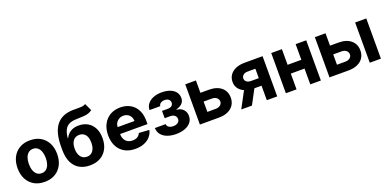

<svg xmlns="http://www.w3.org/2000/svg" viewBox="-6 -1592 4941 2447"><g transform="rotate(-20 2464.0 -368.0)"><path d="M306.8 10.7Q224.1 10.7 163.9 -24.7Q103.7 -60 71 -123.4Q38.4 -186.8 38.4 -270.6Q38.4 -355.1 71 -418.5Q103.7 -481.9 163.9 -517.2Q224.1 -552.6 306.8 -552.6Q389.6 -552.6 449.8 -517.2Q509.9 -481.9 542.6 -418.5Q575.3 -355.1 575.3 -270.6Q575.3 -186.8 542.6 -123.4Q509.9 -60 449.8 -24.7Q389.6 10.7 306.8 10.7ZM307.5 -106.5Q345.2 -106.5 370.4 -128Q395.6 -149.5 408.6 -186.8Q421.5 -224.1 421.5 -271.7Q421.5 -319.2 408.6 -356.5Q395.6 -393.8 370.4 -415.5Q345.2 -437.1 307.5 -437.1Q269.5 -437.1 243.8 -415.5Q218 -393.8 205.1 -356.5Q192.1 -319.2 192.1 -271.7Q192.1 -224.1 205.1 -186.8Q218 -149.5 243.8 -128Q269.5 -106.5 307.5 -106.5Z M1127.5 -745.7 1173.7 -647Q1150.6 -627.8 1122.5 -618.8Q1094.5 -609.7 1055.6 -606.9Q1016.7 -604 960.9 -603Q897.7 -602.3 858 -582.7Q818.2 -563.2 797.6 -521.5Q777 -479.8 770.6 -412.6H775.9Q800.4 -462.7 845 -490.1Q889.6 -517.4 955.3 -517.4Q1024.9 -517.4 1077.2 -486.9Q1129.6 -456.3 1158.7 -399.1Q1187.9 -342 1187.9 -262.1Q1187.9 -179 1155.4 -117.7Q1122.9 -56.5 1063.2 -22.9Q1003.6 10.7 921.2 10.7Q838.4 10.7 778.6 -24.1Q718.8 -58.9 686.3 -126.8Q653.8 -194.6 653.8 -293.7V-338.4Q653.8 -535.5 730.5 -630.7Q807.2 -725.9 956 -727.3Q996.4 -728 1029.1 -727.6Q1061.8 -727.3 1086.5 -730.8Q1111.2 -734.4 1127.5 -745.7ZM921.9 -106.5Q956.7 -106.5 981.7 -124.6Q1006.7 -142.8 1020.4 -176.5Q1034.1 -210.2 1034.1 -257.1Q1034.1 -303.6 1020.4 -336.1Q1006.7 -368.6 981.5 -385.7Q956.3 -402.7 921.2 -402.7Q894.9 -402.7 873.9 -393.1Q853 -383.5 838.2 -364.9Q823.5 -346.2 815.5 -319.1Q807.5 -291.9 807.5 -257.1Q807.5 -187.1 837.9 -146.8Q868.3 -106.5 921.9 -106.5Z M1536.9 10.7Q1452.8 10.7 1392.2 -23.6Q1331.7 -57.9 1299 -120.9Q1266.3 -183.9 1266.3 -270.2Q1266.3 -354.4 1299 -418Q1331.7 -481.5 1391.2 -517Q1450.6 -552.6 1530.9 -552.6Q1584.9 -552.6 1631.6 -535.3Q1678.3 -518.1 1713.2 -483.7Q1748.2 -449.2 1767.8 -397.2Q1787.3 -345.2 1787.3 -275.6V-234H1326.7V-327.8H1644.9Q1644.9 -360.4 1630.7 -385.7Q1616.5 -410.9 1591.4 -425.2Q1566.4 -439.6 1533.4 -439.6Q1498.9 -439.6 1472.5 -423.8Q1446 -408 1431.1 -381.6Q1416.2 -355.1 1415.8 -322.8V-233.7Q1415.8 -193.2 1430.9 -163.7Q1446 -134.2 1473.7 -118.3Q1501.4 -102.3 1539.4 -102.3Q1564.6 -102.3 1585.6 -109.4Q1606.5 -116.5 1621.4 -130.7Q1636.4 -144.9 1644.2 -165.5L1784.1 -156.2Q1773.4 -105.8 1740.6 -68.4Q1707.7 -30.9 1656.1 -10.1Q1604.4 10.7 1536.9 10.7Z M1858 -154.5H2004.6Q2005.7 -127.5 2028.8 -111.9Q2051.8 -96.2 2088.4 -96.2Q2125.4 -96.2 2150.6 -113.5Q2175.8 -130.7 2175.8 -163Q2175.8 -182.9 2165.8 -197.6Q2155.9 -212.4 2138.1 -220.9Q2120.4 -229.4 2096.9 -229.4H2018.5V-328.5H2096.9Q2132.1 -328.5 2151.1 -344.8Q2170.1 -361.2 2170.1 -385.7Q2170.1 -413.4 2150.4 -430.2Q2130.7 -447.1 2097.3 -447.1Q2063.6 -447.1 2041.4 -432Q2019.2 -416.9 2018.5 -392.8H1872.5Q1873.2 -441.8 1902.2 -477.6Q1931.1 -513.5 1980.3 -533Q2029.5 -552.6 2090.6 -552.6Q2157.3 -552.6 2205.8 -533.9Q2254.3 -515.3 2280.4 -480.8Q2306.5 -446.4 2306.5 -398.8Q2306.5 -355.5 2278.1 -326.3Q2249.6 -297.2 2198.5 -284.8V-279.1Q2232.2 -277 2259.6 -261Q2286.9 -245 2303.3 -217.2Q2319.6 -189.3 2319.6 -151.3Q2319.6 -100.5 2290 -64.3Q2260.3 -28.1 2208.3 -8.7Q2156.2 10.7 2089.1 10.7Q2023.8 10.7 1972.1 -8.3Q1920.5 -27.3 1890.1 -64.3Q1859.7 -101.2 1858 -154.5Z M2507.5 -377.8H2670.5Q2778.8 -377.8 2839.5 -326.2Q2900.2 -274.5 2900.2 -188.2Q2900.2 -132.1 2872.9 -89.7Q2845.5 -47.2 2794 -23.6Q2742.5 0 2670.5 0H2412.6V-545.5H2557.2V-119H2670.5Q2708.5 -119 2733 -138.1Q2757.5 -157.3 2757.8 -187.1Q2757.5 -218.8 2733 -238.8Q2708.5 -258.9 2670.5 -258.9H2507.5Z M3320.3 0V-426.8H3218Q3176.5 -426.8 3154.8 -407.7Q3133.2 -388.5 3133.5 -362.2Q3133.2 -335.6 3154.3 -317.3Q3175.4 -299 3216.6 -299H3370.7V-196.7H3216.6Q3146.7 -196.7 3095.5 -218Q3044.4 -239.3 3016.7 -277.5Q2989 -315.7 2989.3 -366.5Q2989 -419.7 3016.7 -460Q3044.4 -500.4 3096.1 -522.9Q3147.7 -545.5 3218 -545.5H3461.3V0ZM2973.7 0 3125.4 -284.1H3269.9L3118.6 0Z M3958.5 -333.1V-214.1H3673.7V-333.1ZM3723.4 -545.5V0H3578.8V-545.5ZM4053.3 -545.5V0H3909.8V-545.5Z M4265.3 -377.8H4428.3Q4536.6 -377.8 4597.3 -326.2Q4658 -274.5 4658 -188.2Q4658 -132.1 4630.7 -89.7Q4603.3 -47.2 4551.8 -23.6Q4500.4 0 4428.3 0H4170.5V-545.5H4315V-119H4428.3Q4466.3 -119 4490.8 -138.1Q4515.3 -157.3 4515.6 -187.1Q4515.3 -218.8 4490.8 -238.8Q4466.3 -258.9 4428.3 -258.9H4265.3ZM4716.6 0V-545.5H4867.9V0Z"/></g></svg>

Font: InterMG
Style: Bold
Weight: 700
Designer: Rasmus Andersson
Foundry: rsms
Version: Version 3.019;December 26, 2023;FontCreator 15.0.0.2955 64-b